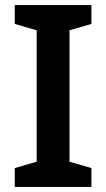

<svg xmlns="http://www.w3.org/2000/svg" viewBox="-20 -734 417 754"><path d="M339 0H38V-74L124 -99V-615L38 -640V-714H339V-640L253 -615V-99L339 -74Z"/></svg>

Font: Noto Sans Canadian Aboriginal SemiBold
Style: Regular
Weight: 600
Designer: Monotype Design Team, Typotheque's Kevin King
Foundry: Monotype Imaging Inc.
Version: Version 2.004; ttfautohint (v1.8.4.7-5d5b)